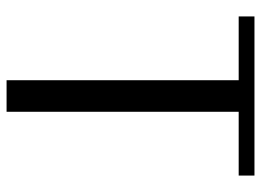

<svg xmlns="http://www.w3.org/2000/svg" viewBox="-125 -669 794 584"><g transform="rotate(90 272.0 -377.0)"><path d="M30 -754V-706H224V0H320V-706H514V-754Z"/></g></svg>

Font: LXGW Marker Gothic
Style: Regular
Weight: 400
Version: Version 1.001